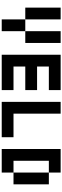

<svg xmlns="http://www.w3.org/2000/svg" viewBox="732 -1456 724 2228"><g transform="rotate(90 1094.0 -342.0)"><path d="M68.4 -683.6H205.1V-273.4H68.4ZM205.1 -273.4H341.8V0H205.1ZM341.8 -683.6H478.5V-273.4H341.8Z M1025.4 -683.6V-546.9H752V-410.2H1025.4V-273.4H752V-136.7H1025.4V0H615.2V-683.6Z M1162.1 -683.6H1298.8V-136.7H1572.3V0H1162.1Z M1982.4 -546.9H2119.1V-136.7H1982.4ZM1982.4 -683.6V-546.9H1845.7V-136.7H1982.4V0H1709V-683.6Z"/></g></svg>

Font: DatCub
Style: Bold
Weight: 700
Designer: GGBot
Version: 1.00